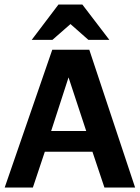

<svg xmlns="http://www.w3.org/2000/svg" viewBox="-20 -833 621 853"><path d="M0.9 0 212.2 -612H376.7L580.2 0H443.9L390.7 -158.8H179.1L126.1 0ZM207.3 -251.1H363L284.5 -489.2ZM372.7 -655.9 293.1 -726.1 212.9 -655.9H120.9L239.8 -812.9H345.8L465.8 -655.9Z"/></svg>

Font: Ancizar Sans Thin
Style: Regular
Weight: 100
Designer: Cesar Puertas, Viviana Monsalve, Julian Moncada, Julian Prieto, Jose Castro, Mariel Hernandez, Felipe Aragon, Sara Alarc
Version: Version 8.100